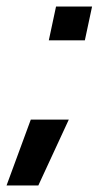

<svg xmlns="http://www.w3.org/2000/svg" viewBox="-65 -446 307 586"><path d="M84 -323 106 -426H216L194 -323ZM-45 120 29 -81H145L52 120Z"/></svg>

Font: Kanit Medium
Style: Italic
Weight: 500
Italic angle: -12°
Designer: Katatrad Team
Foundry: CadsonDemak
Version: Version 2.000; ttfautohint (v1.8.3)